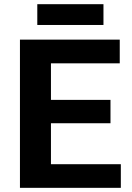

<svg xmlns="http://www.w3.org/2000/svg" viewBox="-20 -901 631 921"><path d="M75.7 0V-710.9H554.4V-597.2H224.4V-421.9H510V-309.8H224.4V-113.3H559.6V0ZM158.9 -781.2V-880.9H476.3V-781.2Z"/></svg>

Font: RobotoFlex
Style: Regular
Weight: 400
Designer: Berlow after Robertson
Foundry: Google
Version: Version 2.136